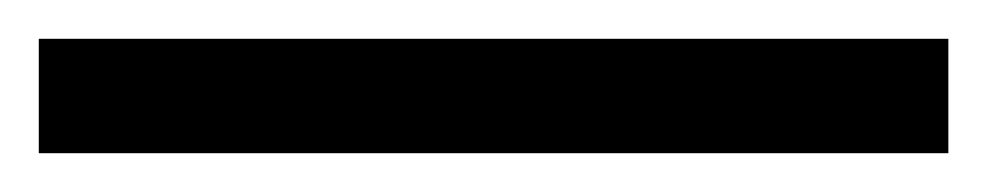

<svg xmlns="http://www.w3.org/2000/svg" viewBox="-25 63 509 99"><path d="M-5 142H464V83H-5Z"/></svg>

Font: Noto Serif SemiBold
Style: Regular
Weight: 600
Designer: Monotype Design Team
Foundry: Monotype Imaging Inc.
Version: Version 2.013